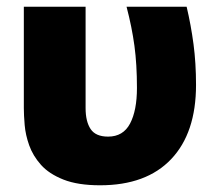

<svg xmlns="http://www.w3.org/2000/svg" viewBox="-20 -540 632 572"><path d="M278 12Q212 12 169 -5Q126 -22 102 -49Q78 -76 67 -107Q56 -138 53.5 -167.5Q51 -197 51 -218V-520H235V-218Q235 -178 250 -155.5Q265 -133 302 -133Q347 -133 367.5 -172Q388 -211 388 -278Q388 -348 380.5 -403.5Q373 -459 357 -520H536Q549 -465 556.5 -408.5Q564 -352 564 -287Q564 -144 490 -66Q416 12 278 12Z"/></svg>

Font: Murecho ExtraBold
Style: Regular
Weight: 800
Designer: Neil Summerour
Foundry: Positype
Version: Version 1.010; ttfautohint (v1.8.3)